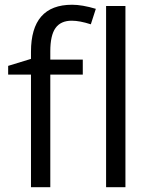

<svg xmlns="http://www.w3.org/2000/svg" viewBox="-20 -785 632 805"><path d="M327.1 -472.2H190.9V0H109.9V-472.2H14.2V-508.8L109.9 -538.1V-567.9Q109.9 -765.1 282.2 -765.1Q324.7 -765.1 381.8 -748L360.8 -683.1Q314 -698.2 280.8 -698.2Q234.9 -698.2 212.9 -667.7Q190.9 -637.2 190.9 -569.8V-535.2H327.1ZM505.9 0H424.8V-759.8H505.9Z"/></svg>

Font: f02293617
Style: Regular
Weight: 400
Foundry: Ascender Corporation
Version: Version 1.10